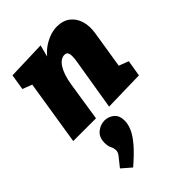

<svg xmlns="http://www.w3.org/2000/svg" viewBox="-262 -670 1151 1151"><g transform="rotate(-45 313.5 -94.5)"><path d="M324 6 377 -315Q381 -337 382 -357Q383 -377 377.5 -390Q372 -403 353 -403Q338 -403 323 -393Q308 -383 295.5 -363.5Q283 -344 273 -314.5Q263 -285 257 -246L219 0H26L106 -504L175 -381L31 -436L47 -536L293 -544L256 -399L194 -288Q209 -379 249.5 -438Q290 -497 341.5 -526Q393 -555 441 -555Q493 -555 526 -529.5Q559 -504 572 -460.5Q585 -417 576 -362L534 -99L450 -160L600 -103L583 0ZM168 366 108 314Q139 275 154 256.5Q169 238 169 221Q169 204 160 186Q151 168 151 140Q151 93 181 69Q211 45 246 45Q278 45 304.5 66Q331 87 331 133Q331 160 317 193.5Q303 227 267.5 269Q232 311 168 366Z"/></g></svg>

Font: Bitter Thin Black
Style: Italic
Weight: 900
Italic angle: -9°
Version: Version 3.020